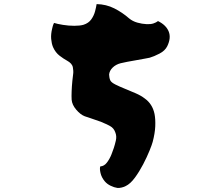

<svg xmlns="http://www.w3.org/2000/svg" viewBox="-20 -830 1040 938"><path d="M611 -740Q628 -726 651 -719.5Q674 -713 696 -712Q716 -711 729.5 -715.5Q743 -720 752 -727Q791 -708 804 -676.5Q817 -645 797 -604Q786 -582 759 -568Q732 -554 711 -548Q706 -547 687.5 -543.5Q669 -540 646 -536Q623 -532 601.5 -528Q580 -524 569 -521Q546 -515 530.5 -500Q515 -485 513 -466Q513 -461 514.5 -452Q516 -443 519 -437Q524 -427 544 -417Q564 -407 590 -396.5Q616 -386 642.5 -374.5Q669 -363 687 -349Q725 -322 735 -273Q740 -247 738.5 -213Q737 -179 726 -137Q723 -125 710.5 -94Q698 -63 679.5 -27.5Q661 8 639 38Q617 68 594 79Q587 83 575 86Q563 89 553 88Q538 86 520.5 77.5Q503 69 492 56Q476 37 471 15Q466 -7 470 -17Q489 -18 502.5 -36Q516 -54 524.5 -75.5Q533 -97 536 -107Q541 -122 546 -143.5Q551 -165 543 -184Q536 -204 518 -214Q500 -224 489 -228Q482 -232 461.5 -239Q441 -246 421 -253Q401 -260 394 -262Q373 -270 352.5 -294Q332 -318 330 -343Q329 -359 330 -384.5Q331 -410 333.5 -435Q336 -460 338 -474Q339 -481 336 -500.5Q333 -520 307 -534Q292 -542 271.5 -557.5Q251 -573 239 -600Q232 -617 230 -640Q228 -663 235 -691Q236 -696 238 -703Q240 -710 244 -718Q260 -713 287.5 -708.5Q315 -704 343 -704Q371 -704 388 -709Q413 -717 426 -735.5Q439 -754 444.5 -775Q450 -796 452 -810Q499 -809 538.5 -789Q578 -769 611 -740Z"/></svg>

Font: Potta One
Style: Regular
Weight: 400
Designer: 108,108go
Foundry: Font Zone 108
Version: Version 1.000